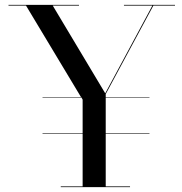

<svg xmlns="http://www.w3.org/2000/svg" viewBox="-20 -770 750 790"><path d="M230 -3H320V-219H155V-221H320V-360L315 -369H155V-371H313L87 -747H15V-750H305V-747H197L413 -386L607 -747H490V-750H700V-747H611L415 -383V-371H595V-369H415V-221H595V-219H415V-3H515V0H230Z"/></svg>

Font: Bodoni* 72
Style: Regular
Weight: 400
Version: Version 1.003